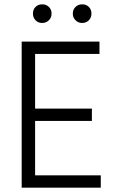

<svg xmlns="http://www.w3.org/2000/svg" viewBox="-20 -866 530 886"><path d="M88 0V-57H445V0ZM80 0V-674H142V0ZM88 -308V-365H404V-308ZM88 -617V-674H439V-617ZM132 -803Q132 -822 144 -834Q156 -846 175 -846Q193 -846 205.5 -834Q218 -822 218 -803Q218 -785 205.5 -772.5Q193 -760 175 -760Q156 -760 144 -772.5Q132 -785 132 -803ZM316 -803Q316 -822 328.5 -834Q341 -846 359 -846Q378 -846 390 -834Q402 -822 402 -803Q402 -785 390 -772.5Q378 -760 359 -760Q341 -760 328.5 -772.5Q316 -785 316 -803Z"/></svg>

Font: Hind Variable Light
Style: Regular
Weight: 300
Designer: Manushi Parikh, Satya Rajpurohit
Foundry: Indian Type Foundry
Version: Version 3.000